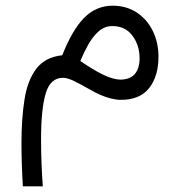

<svg xmlns="http://www.w3.org/2000/svg" viewBox="-20 -345 641 685"><path d="M61.5 319.8Q59.1 278.8 57.9 240.2Q56.6 201.7 56.6 165Q56.6 78.1 67.4 10Q78.1 -58.1 109.4 -99.6Q140.6 -141.1 202.1 -147.9Q237.8 -238.3 280 -281.2Q322.3 -324.2 380.9 -324.7Q431.2 -324.7 468 -300.3Q504.9 -275.9 525.1 -234.6Q545.4 -193.4 545.4 -142.6Q545.4 -73.7 512.5 -31.2Q479.5 11.2 411.6 11.2Q378.9 11.2 337.4 -6.8Q319.3 -14.6 294.4 -29.1Q269.5 -43.5 245.1 -55.4Q220.7 -67.4 204.6 -67.4Q159.7 -67.4 143.1 -11.7Q126.5 43.9 126.5 151.4Q126.5 196.8 128.2 239.7Q129.9 282.7 132.8 319.8ZM266.6 -127.4Q310.1 -97.2 346.7 -79.1Q383.3 -61 411.1 -61Q444.3 -61.5 461.2 -81.3Q478 -101.1 478 -136.7Q478 -183.6 452.4 -217.8Q426.8 -252 380.9 -252Q353.5 -252 332.5 -233.6Q311.5 -215.3 295.4 -186.8Q279.3 -158.2 266.6 -127.4Z"/></svg>

Font: Vazir Light FD-UI
Style: Light-FD-UI
Weight: 300
Designer: Saber Rastikerdar
Foundry: Saber Rastikerdar
Version: Version 30.1.0